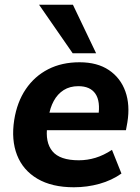

<svg xmlns="http://www.w3.org/2000/svg" viewBox="-20 -780 590 811"><path d="M292 11Q199 11 138 -25Q77 -61 52 -125Q27 -189 40 -273Q52 -349 89 -403.5Q126 -458 183.5 -487.5Q241 -517 316 -517Q391 -517 440 -484Q489 -451 509.5 -394Q530 -337 518 -263L512 -230H158L169 -304H415L395 -288Q405 -352 383 -384Q361 -416 311 -416Q275 -416 249 -399.5Q223 -383 207 -353.5Q191 -324 186 -288L180 -249Q170 -179 201.5 -141Q233 -103 313 -103Q349 -103 383.5 -113.5Q418 -124 453 -147L493 -47Q452 -18 400 -3.5Q348 11 292 11ZM287 -555 145 -760H288L386 -555Z"/></svg>

Font: Mulish ExtraLight ExtraBold
Style: Italic
Weight: 800
Italic angle: -9°
Version: Version 3.603